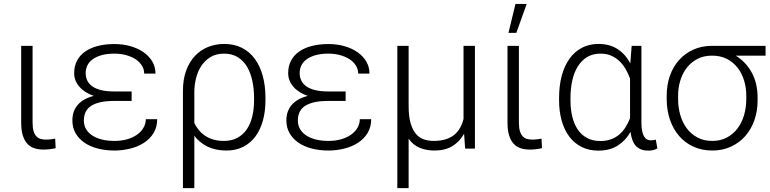

<svg xmlns="http://www.w3.org/2000/svg" viewBox="-20 -764 3958 987"><path d="M147.5 -528.3V-133.3Q147.5 -105.5 153.1 -88.4Q158.7 -71.3 168.2 -62Q177.7 -52.7 190.2 -49.6Q202.6 -46.4 216.3 -46.4Q229.5 -46.4 241.7 -47.9Q253.9 -49.3 263.7 -51.3L266.1 -2.4Q255.4 0.5 238 2.7Q220.7 4.9 203.6 4.9Q178.7 4.9 157.5 -1.7Q136.2 -8.3 121.1 -24.4Q106 -40.5 97.4 -67.1Q88.9 -93.8 88.9 -133.3V-528.3Z M352.1 -145Q352.1 -192.9 379.6 -224.9Q407.2 -256.8 461.9 -271Q413.6 -288.1 387.5 -318.8Q361.3 -349.6 361.3 -387.7Q361.3 -424.3 376 -452.1Q390.6 -480 417.7 -499Q444.8 -518.1 483.2 -527.8Q521.5 -537.6 568.4 -537.6Q611.3 -537.6 649.7 -526.9Q688 -516.1 716.8 -496.3Q745.6 -476.6 762.5 -448.5Q779.3 -420.4 779.3 -385.7H721.2Q721.2 -408.2 709.2 -427.2Q697.3 -446.3 676.5 -459.7Q655.8 -473.1 627.9 -480.7Q600.1 -488.3 568.4 -488.3Q529.8 -488.3 501.7 -480.2Q473.6 -472.2 455.6 -458.7Q437.5 -445.3 429 -427.2Q420.4 -409.2 420.4 -388.7Q420.4 -367.2 428.7 -349.9Q437 -332.5 454.6 -320.1Q472.2 -307.6 499.8 -300.8Q527.3 -293.9 566.4 -293.9H656.7V-245.1H566.4Q490.2 -245.1 450.7 -221.2Q411.1 -197.3 411.1 -144Q411.1 -121.1 421.6 -102.1Q432.1 -83 452.1 -69.1Q472.2 -55.2 501.5 -47.4Q530.8 -39.6 568.4 -39.6Q605 -39.6 634.5 -48.3Q664.1 -57.1 685.3 -72.3Q706.5 -87.4 718 -107.9Q729.5 -128.4 729.5 -151.4H788.1Q788.1 -109.9 769 -79.3Q750 -48.8 718.8 -29.1Q687.5 -9.3 648.2 0.2Q608.9 9.8 568.4 9.8Q521.5 9.8 481.7 -0.7Q441.9 -11.2 413.1 -31.2Q384.3 -51.3 368.2 -79.8Q352.1 -108.4 352.1 -145Z M1344.7 -249.5Q1344.7 -191.4 1331.3 -143.6Q1317.9 -95.7 1292.2 -61.5Q1266.6 -27.3 1229.2 -8.8Q1191.9 9.8 1144 9.8Q1087.9 9.8 1046.9 -10.3Q1005.9 -30.3 979 -65.9V203.1H920.4V-292.5H920.9L920.4 -296.9Q920.4 -356 937 -401.1Q953.6 -446.3 982.4 -476.8Q1011.2 -507.3 1049.8 -522.7Q1088.4 -538.1 1132.3 -538.1Q1184.1 -538.1 1223.6 -518.1Q1263.2 -498 1290 -461.4Q1316.9 -424.8 1330.8 -373.5Q1344.7 -322.3 1344.7 -259.8ZM1286.1 -259.8Q1286.1 -307.1 1277.1 -348.9Q1268.1 -390.6 1249.5 -421.6Q1231 -452.6 1201.7 -470.5Q1172.4 -488.3 1132.3 -488.3Q1090.3 -488.3 1061.3 -470.2Q1032.2 -452.1 1013.9 -423.6Q995.6 -395 987.3 -359.9Q979 -324.7 979 -291V-131.3Q988.8 -111.3 1002.7 -94.7Q1016.6 -78.1 1035.2 -65.7Q1053.7 -53.2 1077.6 -46.4Q1101.6 -39.6 1130.9 -39.6Q1170.9 -39.6 1200.2 -55.4Q1229.5 -71.3 1248.5 -99.1Q1267.6 -127 1276.9 -165.5Q1286.1 -204.1 1286.1 -249.5Z M1452.1 -145Q1452.1 -192.9 1479.7 -224.9Q1507.3 -256.8 1562 -271Q1513.7 -288.1 1487.5 -318.8Q1461.4 -349.6 1461.4 -387.7Q1461.4 -424.3 1476.1 -452.1Q1490.7 -480 1517.8 -499Q1544.9 -518.1 1583.3 -527.8Q1621.6 -537.6 1668.5 -537.6Q1711.4 -537.6 1749.8 -526.9Q1788.1 -516.1 1816.9 -496.3Q1845.7 -476.6 1862.5 -448.5Q1879.4 -420.4 1879.4 -385.7H1821.3Q1821.3 -408.2 1809.3 -427.2Q1797.4 -446.3 1776.6 -459.7Q1755.9 -473.1 1728 -480.7Q1700.2 -488.3 1668.5 -488.3Q1629.9 -488.3 1601.8 -480.2Q1573.7 -472.2 1555.7 -458.7Q1537.6 -445.3 1529.1 -427.2Q1520.5 -409.2 1520.5 -388.7Q1520.5 -367.2 1528.8 -349.9Q1537.1 -332.5 1554.7 -320.1Q1572.3 -307.6 1599.9 -300.8Q1627.4 -293.9 1666.5 -293.9H1756.8V-245.1H1666.5Q1590.3 -245.1 1550.8 -221.2Q1511.2 -197.3 1511.2 -144Q1511.2 -121.1 1521.7 -102.1Q1532.2 -83 1552.2 -69.1Q1572.3 -55.2 1601.6 -47.4Q1630.9 -39.6 1668.5 -39.6Q1705.1 -39.6 1734.6 -48.3Q1764.2 -57.1 1785.4 -72.3Q1806.6 -87.4 1818.1 -107.9Q1829.6 -128.4 1829.6 -151.4H1888.2Q1888.2 -109.9 1869.1 -79.3Q1850.1 -48.8 1818.8 -29.1Q1787.6 -9.3 1748.3 0.2Q1709 9.8 1668.5 9.8Q1621.6 9.8 1581.8 -0.7Q1542 -11.2 1513.2 -31.2Q1484.4 -51.3 1468.3 -79.8Q1452.1 -108.4 1452.1 -145Z M2080.6 -528.3V-219.2Q2080.6 -164.6 2091.1 -129.6Q2101.6 -94.7 2119.1 -74.7Q2136.7 -54.7 2159.9 -47.1Q2183.1 -39.6 2209 -39.6Q2244.1 -39.6 2270.3 -47.6Q2296.4 -55.7 2314.7 -70.6Q2333 -85.4 2344.7 -106.2Q2356.4 -127 2362.8 -152.3V-528.3H2421.4V0H2371.1L2365.7 -76.7Q2343.3 -36.1 2305.9 -13.2Q2268.6 9.8 2212.9 9.8Q2172.4 9.8 2138.2 -3.9Q2104 -17.6 2080.6 -51.3V203.1H2022.5V-528.3Z M2647.5 -528.3V-133.3Q2647.5 -105.5 2653.1 -88.4Q2658.7 -71.3 2668.2 -62Q2677.7 -52.7 2690.2 -49.6Q2702.6 -46.4 2716.3 -46.4Q2729.5 -46.4 2741.7 -47.9Q2753.9 -49.3 2763.7 -51.3L2766.1 -2.4Q2755.4 0.5 2738 2.7Q2720.7 4.9 2703.6 4.9Q2678.7 4.9 2657.5 -1.7Q2636.2 -8.3 2621.1 -24.4Q2606 -40.5 2597.4 -67.1Q2588.9 -93.8 2588.9 -133.3V-528.3ZM2629.9 -743.7H2687.5L2634.3 -595.2H2593.8Z M3277.3 -528.3V-133.8Q3277.3 -106.9 3281.2 -89.4Q3285.2 -71.8 3291.7 -61.3Q3298.3 -50.8 3307.4 -46.6Q3316.4 -42.5 3326.7 -42.5Q3333.5 -42.5 3339.6 -43.7Q3345.7 -44.9 3351.1 -46.4L3359.4 -1Q3347.2 5.9 3335.4 8.1Q3323.7 10.3 3311.5 10.3Q3273.4 10.3 3250.7 -12Q3228 -34.2 3221.2 -85.9Q3196.3 -41.5 3155.5 -15.6Q3114.7 10.3 3055.7 10.3Q3007.8 10.3 2970.2 -8.5Q2932.6 -27.3 2906.7 -61.5Q2880.9 -95.7 2867.4 -143.6Q2854 -191.4 2854 -249.5V-259.8Q2854 -322.3 2867.4 -373.5Q2880.9 -424.8 2907 -461.4Q2933.1 -498 2970.7 -518.1Q3008.3 -538.1 3056.6 -538.1Q3114.3 -538.1 3154.8 -511.7Q3195.3 -485.4 3220.2 -438L3227.1 -528.3ZM2912.6 -249.5Q2912.6 -204.1 2921.6 -165.5Q2930.7 -127 2949.5 -98.9Q2968.3 -70.8 2997.3 -54.9Q3026.4 -39.1 3066.4 -39.1Q3096.7 -39.1 3120.8 -47.9Q3145 -56.6 3163.6 -72.5Q3182.1 -88.4 3195.6 -109.9Q3209 -131.3 3218.8 -156.7V-359.9Q3210 -385.3 3196.5 -408.4Q3183.1 -431.6 3164.6 -449.5Q3146 -467.3 3122.1 -477.8Q3098.1 -488.3 3067.4 -488.3Q3026.9 -488.3 2997.8 -470.5Q2968.8 -452.6 2949.7 -421.6Q2930.7 -390.6 2921.6 -348.9Q2912.6 -307.1 2912.6 -259.8Z M3915.5 -478H3762.2Q3815.4 -444.8 3845 -389.9Q3874.5 -335 3874.5 -263.2V-247.1Q3874.5 -193.4 3858.2 -146.5Q3841.8 -99.6 3811.5 -64.9Q3781.2 -30.3 3738 -10.3Q3694.8 9.8 3641.6 9.8Q3587.9 9.8 3544.7 -10Q3501.5 -29.8 3470.9 -65.2Q3440.4 -100.6 3423.8 -149.4Q3407.2 -198.2 3407.2 -255.9V-272Q3407.2 -327.1 3423.6 -374Q3439.9 -420.9 3470.5 -455.1Q3501 -489.3 3543.9 -508.8Q3586.9 -528.3 3640.1 -528.3H3915.5ZM3465.8 -255.9Q3465.8 -212.4 3477.1 -173.1Q3488.3 -133.8 3510.5 -104.2Q3532.7 -74.7 3565.4 -57.1Q3598.1 -39.6 3641.6 -39.6Q3684.1 -39.6 3716.8 -57.1Q3749.5 -74.7 3771.7 -104.2Q3793.9 -133.8 3805.2 -173.1Q3816.4 -212.4 3816.4 -255.9V-272Q3816.4 -312.5 3805.2 -349.9Q3793.9 -387.2 3771.7 -415.8Q3749.5 -444.3 3716.6 -461.2Q3683.6 -478 3640.6 -478H3640.1Q3597.2 -478 3564.7 -460.9Q3532.2 -443.8 3510.3 -415.3Q3488.3 -386.7 3477.1 -349.6Q3465.8 -312.5 3465.8 -272Z"/></svg>

Font: Melbourne
Style: Light
Weight: 300
Designer: Google
Version: Version 2.000980; 2014